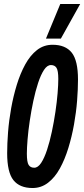

<svg xmlns="http://www.w3.org/2000/svg" viewBox="-20 -935 423 965"><path d="M144 10Q79 10 47.5 -29.5Q16 -69 16 -165Q16 -213 20.5 -271Q25 -329 36 -390.5Q47 -452 64.5 -509Q82 -566 107 -611.5Q132 -657 166 -683.5Q200 -710 244 -710Q309 -710 340.5 -670.5Q372 -631 372 -535Q372 -487 367.5 -429Q363 -371 352 -309.5Q341 -248 323.5 -191Q306 -134 281 -88.5Q256 -43 221.5 -16.5Q187 10 144 10ZM152 -92Q171 -92 187 -116.5Q203 -141 216.5 -182Q230 -223 240.5 -272.5Q251 -322 258.5 -372.5Q266 -423 269.5 -466.5Q273 -510 273 -538Q273 -580 264 -594Q255 -608 236 -608Q217 -608 201 -583.5Q185 -559 171.5 -518Q158 -477 147.5 -427.5Q137 -378 129.5 -327.5Q122 -277 118.5 -233.5Q115 -190 115 -163Q115 -120 124 -106Q133 -92 152 -92ZM211 -741 283 -915H383L286 -741Z"/></svg>

Font: Georama Extra Condensed SemiBold
Style: Italic
Weight: 600
Width: 2
Italic angle: -9°
Designer: Jean-Baptiste Levee
Foundry: Production Type
Version: Version 1.000